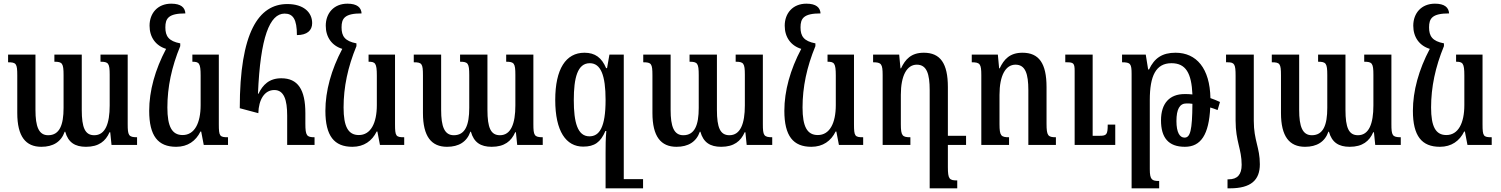

<svg xmlns="http://www.w3.org/2000/svg" viewBox="-20 -789 8167 1045"><path d="M527 -492V-453C570 -453 577 -445 577 -382V-215C577 -116 553 -53 493 -53C443 -53 425 -94 425 -191V-492H276V-453C319 -453 326 -445 326 -380V-202C326 -108 304 -53 242 -53C191 -53 173 -100 173 -191V-492H24V-450C68 -450 74 -443 74 -379V-174C74 -46 120 10 205 10C269 10 313 -17 332 -72H335C351 -14 388 10 448 10C518 10 555 -21 576 -69H580L587 0H726V-42C680 -42 675 -52 675 -114V-492Z M939 10C1002 10 1046 -22 1071 -73H1075L1089 0H1221V-42C1176 -42 1171 -47 1171 -113V-492H1027V-453C1063 -453 1072 -446 1072 -378V-217C1072 -119 1039 -54 974 -54C916 -54 891 -100 891 -204C891 -315 914 -424 961 -538V-553C898 -565 880 -592 880 -640C880 -689 897 -716 989 -716C987 -748 965 -769 912 -769C838 -769 794 -717 794 -649C794 -586 828 -540 884 -523C824 -410 792 -294 792 -186C792 -49 840 10 939 10Z M1386 -173C1388 -246 1419 -299 1473 -299C1526 -299 1543 -245 1543 -160V0H1692V-42C1650 -42 1642 -50 1642 -116V-173C1642 -302 1601 -363 1511 -363C1445 -363 1410 -327 1387 -279H1384C1397 -587 1448 -715 1529 -715C1575 -715 1596 -684 1596 -598C1651 -598 1679 -623 1679 -663C1679 -723 1631 -767 1544 -767C1387 -767 1285 -612 1285 -200Z M1898 10C1961 10 2005 -22 2030 -73H2034L2048 0H2180V-42C2135 -42 2130 -47 2130 -113V-492H1986V-453C2022 -453 2031 -446 2031 -378V-217C2031 -119 1998 -54 1933 -54C1875 -54 1850 -100 1850 -204C1850 -315 1873 -424 1920 -538V-553C1857 -565 1839 -592 1839 -640C1839 -689 1856 -716 1948 -716C1946 -748 1924 -769 1871 -769C1797 -769 1753 -717 1753 -649C1753 -586 1787 -540 1843 -523C1783 -410 1751 -294 1751 -186C1751 -49 1799 10 1898 10Z M2735 -492V-453C2778 -453 2785 -445 2785 -382V-215C2785 -116 2761 -53 2701 -53C2651 -53 2633 -94 2633 -191V-492H2484V-453C2527 -453 2534 -445 2534 -380V-202C2534 -108 2512 -53 2450 -53C2399 -53 2381 -100 2381 -191V-492H2232V-450C2276 -450 2282 -443 2282 -379V-174C2282 -46 2328 10 2413 10C2477 10 2521 -17 2540 -72H2543C2559 -14 2596 10 2656 10C2726 10 2763 -21 2784 -69H2788L2795 0H2934V-42C2888 -42 2883 -52 2883 -114V-492Z M3297 -492 3284 -418H3279C3255 -475 3219 -502 3161 -502C3060 -502 3002 -414 3002 -245C3002 -74 3061 9 3154 9C3216 9 3249 -15 3275 -76H3280C3276 -30 3276 3 3276 45V236H3480V186H3375V-492ZM3188 -47C3123 -47 3103 -124 3103 -244C3103 -365 3123 -445 3190 -445C3250 -445 3276 -379 3276 -245C3276 -95 3242 -47 3188 -47Z M3984 -492V-453C4027 -453 4034 -445 4034 -382V-215C4034 -116 4010 -53 3950 -53C3900 -53 3882 -94 3882 -191V-492H3733V-453C3776 -453 3783 -445 3783 -380V-202C3783 -108 3761 -53 3699 -53C3648 -53 3630 -100 3630 -191V-492H3481V-450C3525 -450 3531 -443 3531 -379V-174C3531 -46 3577 10 3662 10C3726 10 3770 -17 3789 -72H3792C3808 -14 3845 10 3905 10C3975 10 4012 -21 4033 -69H4037L4044 0H4183V-42C4137 -42 4132 -52 4132 -114V-492Z M4396 10C4459 10 4503 -22 4528 -73H4532L4546 0H4678V-42C4633 -42 4628 -47 4628 -113V-492H4484V-453C4520 -453 4529 -446 4529 -378V-217C4529 -119 4496 -54 4431 -54C4373 -54 4348 -100 4348 -204C4348 -315 4371 -424 4418 -538V-553C4355 -565 4337 -592 4337 -640C4337 -689 4354 -716 4446 -716C4444 -748 4422 -769 4369 -769C4295 -769 4251 -717 4251 -649C4251 -586 4285 -540 4341 -523C4281 -410 4249 -294 4249 -186C4249 -49 4297 10 4396 10Z M5139 120V0H5238V-50H5139V-315C5139 -444 5098 -502 5008 -502C4939 -502 4907 -466 4884 -417H4881L4874 -492H4732V-450C4777 -450 4784 -441 4784 -380V0H4935V-42C4892 -42 4883 -49 4883 -113V-273C4883 -378 4916 -437 4970 -437C5024 -437 5040 -387 5040 -298V236H5190V193C5147 193 5139 186 5139 120Z M5727 -42C5684 -42 5676 -50 5676 -116V-315C5676 -444 5635 -502 5545 -502C5476 -502 5444 -466 5421 -417H5418L5411 -492H5269V-450C5314 -450 5321 -441 5321 -380V0H5472V-42C5429 -42 5420 -49 5420 -113V-273C5420 -378 5453 -437 5507 -437C5561 -437 5577 -387 5577 -298V0H5727ZM6050 -111H6009C6009 -57 6003 -50 5966 -50H5927V-492H5778V-450H5787C5823 -450 5829 -444 5829 -403V0H6050Z M6139 236H6289V196C6250 196 6238 190 6238 132V-245C6238 -376 6271 -445 6356 -445C6434 -445 6465 -391 6470 -275C6456 -277 6441 -277 6427 -277C6347 -277 6299 -228 6299 -134C6299 -40 6339 10 6429 10C6516 10 6560 -56 6567 -204C6581 -200 6594 -195 6607 -190L6620 -234C6603 -242 6585 -249 6568 -255C6565 -417 6492 -502 6378 -502C6306 -502 6263 -473 6234 -411H6229L6216 -492H6087V-450C6133 -450 6139 -442 6139 -386ZM6383 -130C6383 -195 6401 -226 6437 -226C6447 -226 6459 -226 6470 -224C6469 -78 6458 -40 6427 -40C6401 -40 6383 -68 6383 -130Z M6705 -132C6705 -19 6738 22 6738 108C6738 161 6715 187 6667 187H6661V236H6674C6789 236 6837 191 6837 105C6837 13 6804 -24 6804 -131V-492H6653V-450H6662C6699 -450 6705 -439 6705 -377Z M7405 -492V-453C7448 -453 7455 -445 7455 -382V-215C7455 -116 7431 -53 7371 -53C7321 -53 7303 -94 7303 -191V-492H7154V-453C7197 -453 7204 -445 7204 -380V-202C7204 -108 7182 -53 7120 -53C7069 -53 7051 -100 7051 -191V-492H6902V-450C6946 -450 6952 -443 6952 -379V-174C6952 -46 6998 10 7083 10C7147 10 7191 -17 7210 -72H7213C7229 -14 7266 10 7326 10C7396 10 7433 -21 7454 -69H7458L7465 0H7604V-42C7558 -42 7553 -52 7553 -114V-492Z M7817 10C7880 10 7924 -22 7949 -73H7953L7967 0H8099V-42C8054 -42 8049 -47 8049 -113V-492H7905V-453C7941 -453 7950 -446 7950 -378V-217C7950 -119 7917 -54 7852 -54C7794 -54 7769 -100 7769 -204C7769 -315 7792 -424 7839 -538V-553C7776 -565 7758 -592 7758 -640C7758 -689 7775 -716 7867 -716C7865 -748 7843 -769 7790 -769C7716 -769 7672 -717 7672 -649C7672 -586 7706 -540 7762 -523C7702 -410 7670 -294 7670 -186C7670 -49 7718 10 7817 10Z"/></svg>

Font: Noto Serif Armenian ExtraCondensed SemiBold
Style: Regular
Weight: 600
Width: 2
Designer: Monotype Design Team
Foundry: Monotype Imaging Inc.
Version: Version 2.008